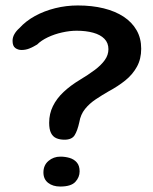

<svg xmlns="http://www.w3.org/2000/svg" viewBox="-20 -654 562 703"><path d="M216 -142.5Q199 -142.5 186.2 -148Q173.5 -153.5 166.8 -167Q160 -180.5 160 -204.5Q160 -237.5 173.8 -265.5Q187.5 -293.5 212.8 -317.2Q238 -341 273 -362Q303 -380 326.5 -397.5Q350 -415 363.5 -433.8Q377 -452.5 377 -474Q377 -497 362.2 -512Q347.5 -527 321.2 -534.2Q295 -541.5 260.5 -541.5Q235.5 -541.5 207.5 -535.2Q179.5 -529 155.2 -517.5Q131 -506 116 -491Q100.5 -481.5 87 -476.2Q73.5 -471 59 -471Q46 -471 36 -478.2Q26 -485.5 26 -504.5Q26 -517.5 32.8 -529.2Q39.5 -541 51 -551Q74.5 -577 108.2 -595.5Q142 -614 182.2 -624Q222.5 -634 265 -634Q317 -634 359.5 -623.5Q402 -613 432.8 -592.8Q463.5 -572.5 480.2 -543.2Q497 -514 497 -475.5Q497 -438 481.2 -409.5Q465.5 -381 438.8 -359.5Q412 -338 378.5 -320Q354 -306 330.8 -290.5Q307.5 -275 291.2 -254.8Q275 -234.5 270.5 -207Q263.5 -175 253.2 -158.8Q243 -142.5 216 -142.5ZM200.5 29Q173.5 29 156.2 15.5Q139 2 139 -22.5Q139 -49 157.5 -64.8Q176 -80.5 201 -80.5Q218.5 -80.5 234.8 -75.8Q251 -71 261.2 -59.2Q271.5 -47.5 271.5 -26.5Q271.5 -5 255.8 12Q240 29 200.5 29Z"/></svg>

Font: Gluten Thin Medium
Style: Regular
Weight: 500
Version: Version 1.300